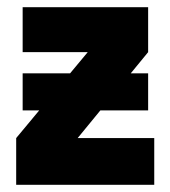

<svg xmlns="http://www.w3.org/2000/svg" viewBox="-20 -514 472 534"><path d="M392 -207H43V-310H392ZM409 0H25V-130L224 -369H43V-494H392V-369L196 -130H409Z"/></svg>

Font: Blinker
Style: Regular
Weight: 400
Designer: Juergen Huber
Foundry: supertype
Version: 1.017